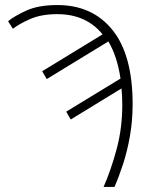

<svg xmlns="http://www.w3.org/2000/svg" viewBox="-20 -740 601 760"><path d="M390 0Q419 -66 441.5 -149Q464 -232 464 -325Q464 -359 461 -390L260 -267L242 -298L457 -429Q444 -517 409 -576L165 -427L147 -458L386 -604Q321 -684 207 -684Q143 -684 99 -664.5Q55 -645 31 -626L12 -656Q36 -676 84 -698Q132 -720 207 -720Q346 -720 425.5 -621Q505 -522 505 -327Q505 -263 494.5 -202.5Q484 -142 467 -90Q450 -38 433 0Z"/></svg>

Font: Noto Sans ExtraLight
Style: Regular
Weight: 200
Designer: Monotype Design Team
Foundry: Monotype Imaging Inc.
Version: Version 2.007